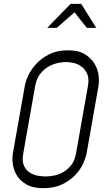

<svg xmlns="http://www.w3.org/2000/svg" viewBox="-20 -971 561 1000"><path d="M376 -172 438 -523Q445 -563 433.5 -587.5Q422 -612 403 -625.5Q384 -639 361.5 -643.5Q339 -648 323 -648Q307 -648 282.5 -643Q258 -638 233.5 -624.5Q209 -611 189.5 -586.5Q170 -562 163 -522L101 -171Q94 -131 105 -107.5Q116 -84 136 -71.5Q156 -59 179 -55.5Q202 -52 218 -52Q234 -52 258 -56Q282 -60 305.5 -72.5Q329 -85 349 -108.5Q369 -132 376 -172ZM431 -172Q427 -150 413 -119Q399 -88 372 -59.5Q345 -31 304 -11Q263 9 206 9Q150 9 116.5 -11Q83 -31 66.5 -59.5Q50 -88 46.5 -119Q43 -150 47 -172L109 -522Q112 -544 126.5 -576Q141 -608 168 -637.5Q195 -667 236 -688Q277 -709 334 -709Q390 -709 423 -688Q456 -667 473 -638Q490 -609 493.5 -577Q497 -545 493 -523ZM432 -826 368 -907 276 -826H226L348 -951H403L481 -826Z"/></svg>

Font: Marvel
Style: Italic
Weight: 400
Italic angle: -12°
Designer: Carolina Trebol
Foundry: Carolina Trebol
Version: Version 1.001